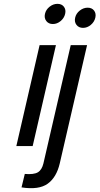

<svg xmlns="http://www.w3.org/2000/svg" viewBox="-20 -760 518 999"><path d="M378 -630.5Q366 -646 371 -668Q376 -690 395 -705Q414 -720 436 -720Q458 -720 469.5 -705Q481 -690 476 -668Q471 -646 452.5 -630.5Q434 -615 412 -615Q390 -615 378 -630.5ZM109 145Q156 149 177 136.5Q198 124 206 90L348 -525H433L291 90Q274 163 228 196Q182 229 92 215ZM65 0 186 -525H271L150 0ZM221 -650.5Q209 -666 214 -688Q219 -710 238 -725Q257 -740 279 -740Q301 -740 312.5 -725Q324 -710 319 -688Q314 -666 295.5 -650.5Q277 -635 255 -635Q233 -635 221 -650.5Z"/></svg>

Font: Miedinger
Style: Italic
Weight: 400
Italic angle: -13°
Version: Version 001.000